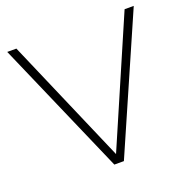

<svg xmlns="http://www.w3.org/2000/svg" viewBox="-123 -807 915 927"><g transform="rotate(-20 334.5 -344.0)"><path d="M310 0 10 -688H57L335 -45L613 -688H660L359 0Z"/></g></svg>

Font: Roundo Light
Style: Regular
Weight: 300
Designer: Namrata Goyal (Gurmukhi), Shiva Nallaperumal (Latin)
Foundry: Indian Type Foundry
Version: Version 1.000;PS 1.0;hotconv 1.0.88;makeotf.lib2.5.647800